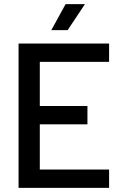

<svg xmlns="http://www.w3.org/2000/svg" viewBox="-20 -911 584 931"><path d="M70 0H509V-89H173V-308H404V-397H173V-611H509V-700H70ZM229 -765H308L392 -891H298Z"/></svg>

Font: Vanilla Cream DemiBold
Style: Regular
Weight: 600
Designer: Jeremy Tribby, Jinavaṁso
Foundry: Tribby Type
Version: Version 1.422;Glyphs 3.1.2 (3151)